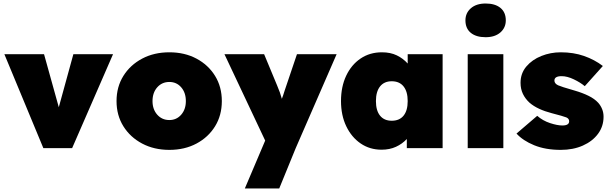

<svg xmlns="http://www.w3.org/2000/svg" viewBox="-20 -844 3469 1094"><path d="M227 0 5 -535H231L315 -233L398 -535H624L391 0Z M945 10Q858 10 790 -26Q722 -62 683 -124.5Q644 -187 644 -268Q644 -349 683 -411.5Q722 -474 790 -510Q858 -546 945 -546Q1032 -546 1099.5 -510Q1167 -474 1205.5 -411.5Q1244 -349 1244 -268Q1244 -187 1205.5 -124.5Q1167 -62 1099.5 -26Q1032 10 945 10ZM945 -160Q986 -160 1012.5 -190.5Q1039 -221 1039 -268Q1039 -316 1012.5 -346.5Q986 -377 945 -377Q903 -377 876 -346.5Q849 -316 849 -268Q849 -221 876 -190.5Q903 -160 945 -160Z M1375 230 1491 -43 1259 -535H1485L1559 -357Q1577 -315 1586 -281Q1590 -291 1594 -303Q1598 -315 1602 -328L1672 -535H1898L1665 0L1571 230Z M2154 9Q2087 9 2035 -26.5Q1983 -62 1953 -124.5Q1923 -187 1923 -268Q1923 -350 1952.5 -412.5Q1982 -475 2034.5 -510.5Q2087 -546 2156 -546Q2205 -546 2241 -528.5Q2277 -511 2303 -482V-535H2502V0H2298V-52Q2272 -24 2236 -7.5Q2200 9 2154 9ZM2212 -156Q2256 -156 2279.5 -185Q2303 -214 2303 -268Q2303 -322 2279.5 -351.5Q2256 -381 2212 -381Q2169 -381 2145.5 -351.5Q2122 -322 2122 -268Q2122 -214 2145.5 -185Q2169 -156 2212 -156Z M2747 -632Q2693 -632 2662.5 -657Q2632 -682 2632 -728Q2632 -770 2663 -797Q2694 -824 2747 -824Q2801 -824 2831.5 -799Q2862 -774 2862 -728Q2862 -686 2831 -659Q2800 -632 2747 -632ZM2645 0V-535H2848V0Z M3175 10Q3088 10 3023.5 -16.5Q2959 -43 2923 -83L3041 -184Q3073 -156 3114.5 -142.5Q3156 -129 3184 -129Q3223 -129 3223 -153Q3223 -168 3207 -175Q3190 -182 3124 -199Q3085 -209 3052.5 -224Q3020 -239 2997 -259Q2973 -281 2959.5 -309Q2946 -337 2946 -372Q2946 -426 2979 -465Q3012 -504 3064.5 -525Q3117 -546 3175 -546Q3248 -546 3308 -525Q3368 -504 3415 -468L3312 -353Q3287 -374 3249.5 -392Q3212 -410 3180 -410Q3139 -410 3139 -385Q3139 -368 3160 -358Q3169 -354 3190.5 -347Q3212 -340 3254 -328Q3299 -315 3333.5 -298Q3368 -281 3389 -258Q3403 -242 3411 -222Q3419 -202 3419 -179Q3419 -124 3387.5 -81.5Q3356 -39 3301 -14.5Q3246 10 3175 10Z"/></svg>

Font: Lexend Black
Style: Regular
Weight: 900
Designer: Bonnie Shaver-Troup, Thomas Jockin
Foundry: Lexend
Version: Version 1.007; ttfautohint (v1.8.3)